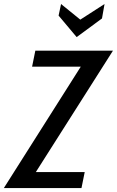

<svg xmlns="http://www.w3.org/2000/svg" viewBox="-60 -958 596 978"><path d="M-40.5 0 351.5 -618.5H103.5L120 -700H515.5L122.5 -81.5H371.5L355 0ZM330.5 -769 238.5 -878.5 251 -937.5 349 -858 472.5 -937.5 459.5 -864Z"/></svg>

Font: Cabin Condensed
Style: Italic
Weight: 400
Width: 3
Italic angle: -10°
Designer: Pablo Impallari
Foundry: Pablo Impallari. http://www.impallari.com Igino Marini. http://www.ikern.com
Version: Version 3.001; ttfautohint (v1.8.3)